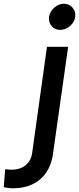

<svg xmlns="http://www.w3.org/2000/svg" viewBox="-146 -793 426 1034"><path d="M-75 221C38 221 122 158 139 38L221 -541H107L27 32C19 89 -25 121 -83 121C-93 121 -106 120 -118 118L-126 215C-115 218 -92 221 -75 221ZM118 -702C113 -664 140 -632 178 -632C216 -632 254 -664 259 -702C265 -740 236 -773 198 -773C160 -773 124 -740 118 -702Z"/></svg>

Font: Mluvka SemiBold
Style: Italic
Weight: 600
Italic angle: -8°
Designer: Modified by Jiří Krblich, Original typeface by Gumpita Rahayu
Foundry: Gumpita Rahayu & Jiří Krblich
Version: Version 2.000;Glyphs 3.1.1 (3134)